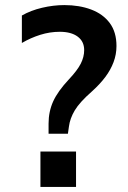

<svg xmlns="http://www.w3.org/2000/svg" viewBox="-20 -735 504 755"><path d="M171 -209V-249Q171 -296 189 -336Q207 -376 251 -423Q284 -458 297.5 -484.5Q311 -511 311 -538Q311 -572 285.5 -591Q260 -610 215 -610Q176 -610 138 -598Q100 -586 66 -566V-674Q101 -694 145.5 -704.5Q190 -715 233 -715Q292 -715 338.5 -697.5Q385 -680 411.5 -644.5Q438 -609 438 -554Q438 -521 426.5 -490.5Q415 -460 394 -432Q373 -404 342 -376Q293 -333 274 -301Q255 -269 251 -237L247 -209ZM139 0V-139H279V0Z"/></svg>

Font: Mulish ExtraLight
Style: Bold
Weight: 700
Version: Version 3.603